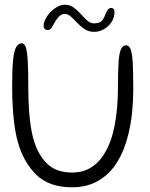

<svg xmlns="http://www.w3.org/2000/svg" viewBox="-20 -777 636 814"><path d="M285 17Q188.5 17 134.2 -35.8Q80 -88.5 55.5 -175Q50 -195 46 -217.2Q42 -239.5 39.2 -262.8Q36.5 -286 34.8 -310.8Q33 -335.5 32.2 -361Q31.5 -386.5 31.5 -413Q31.5 -483 35.5 -522.5Q39.5 -562 48.8 -577.8Q58 -593.5 72.5 -593.5Q83 -593.5 89 -577.8Q95 -562 97.5 -520.5Q100 -479 100 -401Q100 -378 100.8 -355.2Q101.5 -332.5 103 -310.8Q104.5 -289 106.8 -268.5Q109 -248 112.5 -228.8Q116 -209.5 120.5 -192Q138 -126 177 -85.8Q216 -45.5 286 -45.5Q329 -45.5 361.2 -64Q393.5 -82.5 416 -115.5Q438.5 -148.5 452.5 -191.5Q459.5 -214 464.8 -239.2Q470 -264.5 473.2 -291.5Q476.5 -318.5 478.2 -346.8Q480 -375 480 -403.5Q480 -475 482.8 -514.2Q485.5 -553.5 493.2 -569.2Q501 -585 515 -585Q527.5 -585 534 -567.5Q540.5 -550 542.8 -509.5Q545 -469 545 -400Q545 -375 543.8 -350.5Q542.5 -326 540.2 -302.8Q538 -279.5 534.2 -257Q530.5 -234.5 525.5 -213.2Q520.5 -192 514 -172Q496.5 -115.5 465.5 -73Q434.5 -30.5 389.8 -6.8Q345 17 285 17ZM182.5 -649.5Q175 -649.5 170 -654.2Q165 -659 165 -667.5Q165 -686 178.8 -706.8Q192.5 -727.5 213.5 -742.2Q234.5 -757 255.5 -757Q276 -757 292.5 -745Q309 -733 322.8 -717.5Q336.5 -702 349.8 -690Q363 -678 377.5 -678Q396 -678 406.8 -684.8Q417.5 -691.5 426 -714Q433 -732 438.8 -737.8Q444.5 -743.5 452 -743.5Q457 -743.5 461.2 -739.5Q465.5 -735.5 465.5 -726.5Q465.5 -703 453 -683.8Q440.5 -664.5 420.8 -653.2Q401 -642 378.5 -642Q356 -642 338.8 -653.5Q321.5 -665 307.5 -680Q293.5 -695 280.8 -706.5Q268 -718 254.5 -718Q239.5 -718 227.5 -704.2Q215.5 -690.5 204 -668.5Q199 -658.5 193.8 -654Q188.5 -649.5 182.5 -649.5Z"/></svg>

Font: Gluten Thin ExtraLight
Style: Regular
Weight: 250
Version: Version 1.300